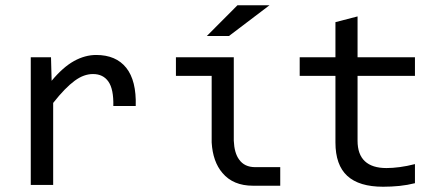

<svg xmlns="http://www.w3.org/2000/svg" viewBox="-20 -710 1689 737"><path d="M98.1 -490.2H175.8L178.2 -399.9Q221.7 -452.1 263.9 -475.6Q306.2 -499 349.1 -499Q425.3 -499 464.6 -449.7Q503.9 -400.4 501 -303.2H415Q416.5 -367.7 396.2 -396.7Q376 -425.8 336.9 -425.8Q319.8 -425.8 302.5 -419.7Q285.2 -413.6 266.8 -400.1Q248.5 -386.7 228 -365.7Q207.5 -344.7 184.1 -314.9V0H98.1Z M897.5 -98.1Q918 -68.4 959.5 -68.4H1055.7V2.9H951.2Q875 2.9 834 -45.9Q796.9 -88.9 792.5 -163.1V-418.9H655.3V-490.2H877.4V-169.9Q879.4 -123 897.5 -98.1ZM1014.6 -689.9 858.9 -571.8H773.9L891.6 -689.9ZM549.8 -490.2Z M1572.8 -6.8Q1543.9 0.5 1513.2 3.7Q1482.4 6.8 1450.7 6.8Q1358.4 6.8 1313 -34.9Q1267.6 -76.7 1267.6 -163.1V-418.9H1130.4V-490.2H1267.6V-625L1352.5 -647V-490.2H1572.8V-418.9H1352.5V-169.9Q1352.5 -117.2 1380.6 -91.1Q1408.7 -64.9 1463.4 -64.9Q1486.8 -64.9 1514.6 -68.6Q1542.5 -72.3 1572.8 -80.1Z"/></svg>

Font: Code New Roman
Style: Regular
Weight: 400
Monospace: yes
Designer: Sam Radian
Foundry: Code New Roman
Version: Version 2.00 November 29, 2014